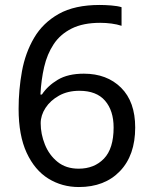

<svg xmlns="http://www.w3.org/2000/svg" viewBox="-20 -744 612 774"><path d="M55 -305Q55 -382 68.5 -456.5Q82 -531 117.5 -591.5Q153 -652 217 -688Q281 -724 382 -724Q403 -724 428.5 -722Q454 -720 470 -715V-640Q452 -646 429.5 -649Q407 -652 384 -652Q315 -652 269 -629Q223 -606 196.5 -566Q170 -526 158 -474Q146 -422 143 -363H149Q172 -398 213 -422.5Q254 -447 318 -447Q411 -447 468 -390.5Q525 -334 525 -230Q525 -118 463.5 -54Q402 10 298 10Q230 10 175 -24Q120 -58 87.5 -128Q55 -198 55 -305ZM297 -64Q360 -64 399 -104.5Q438 -145 438 -230Q438 -298 403.5 -338Q369 -378 300 -378Q253 -378 218 -358.5Q183 -339 163.5 -309Q144 -279 144 -247Q144 -204 161 -161.5Q178 -119 212 -91.5Q246 -64 297 -64Z"/></svg>

Font: Noto Sans Avestan
Style: Regular
Weight: 400
Designer: Monotype Design Team
Foundry: Monotype Imaging Inc.
Version: Version 2.003; ttfautohint (v1.8.4.7-5d5b)